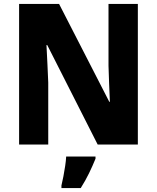

<svg xmlns="http://www.w3.org/2000/svg" viewBox="-20 -827 796 975"><path d="M680 -93H476L220 -598H216Q219 -547 221 -498.5Q223 -450 225 -408V-93H77V-807H280L535 -310H538Q536 -360 534 -406Q532 -452 531 -493V-807H680ZM465 -21Q450 16 432 53Q414 90 390 128H292V115Q297 95 302 68.5Q307 42 311 15.5Q315 -11 316 -32H465Z"/></svg>

Font: Noto Sans Telugu UI SemiCondensed ExtraBold
Style: Regular
Weight: 800
Width: 4
Designer: Jelle Bosma - Monotype Design Team
Foundry: Monotype Imaging Inc.
Version: Version 2.005; ttfautohint (v1.8.4.7-5d5b)